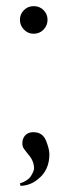

<svg xmlns="http://www.w3.org/2000/svg" viewBox="-20 -517 224 626"><path d="M122 -420.5Q109 -407 90 -407Q71 -407 58 -420.5Q45 -434 45 -452.5Q45 -471 58 -484Q71 -497 90 -497Q109 -497 122 -484Q135 -471 135 -452.5Q135 -434 122 -420.5ZM45 81Q72 72 81.5 56Q91 40 91 32Q91 7 71 -15Q56 -33 54 -40Q51 -54 56 -66Q65 -86 89 -86Q119 -86 130 -58.5Q141 -31 141 -14Q141 38 104 67Q79 88 47 89Z"/></svg>

Font: Cinzel Decorative
Style: Regular
Weight: 400
Designer: Natanael Gama
Version: Version 1.002;PS 001.002;hotconv 1.0.56;makeotf.lib2.0.21325